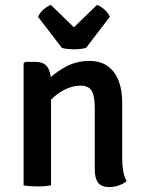

<svg xmlns="http://www.w3.org/2000/svg" viewBox="-20 -750 586 777"><path d="M124 -499.5Q158 -499.5 172.2 -478.2Q186.5 -457 186.5 -420V0Q163 4.5 131.5 4.5Q100 4.5 75.5 0V-493L82 -499.5ZM474.5 -108.5Q474.5 -82 478.5 -58.2Q482.5 -34.5 492.5 -17Q480 -6.5 461.5 0.2Q443 7 423 7Q390 7 376.8 -11Q363.5 -29 363.5 -63.5V-312Q363.5 -360 351.5 -381.8Q339.5 -403.5 304 -403.5Q280.5 -403.5 252.5 -392Q224.5 -380.5 199.5 -359Q174.5 -337.5 158.5 -307V-411.5Q192.5 -449.5 239.8 -476.5Q287 -503.5 341 -503.5Q387.5 -503.5 417 -481.5Q446.5 -459.5 460.5 -422Q474.5 -384.5 474.5 -337.5ZM230.5 -556 134 -682Q141.5 -699.5 157.2 -712.8Q173 -726 186 -730L279 -639.5L372.5 -730Q385.5 -726 401.2 -712.8Q417 -699.5 424.5 -682L328 -556Q306.5 -550.5 279 -550.5Q252 -550.5 230.5 -556Z"/></svg>

Font: Signika Negative Light Medium
Style: Regular
Weight: 500
Version: Version 2.001